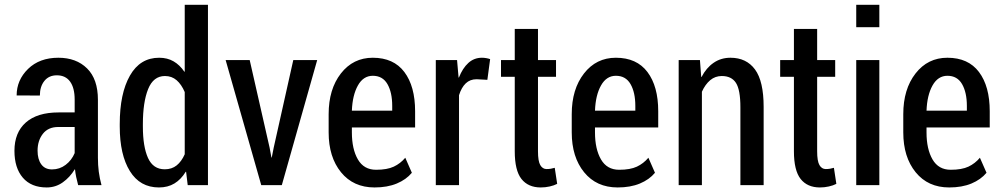

<svg xmlns="http://www.w3.org/2000/svg" viewBox="-20 -782 4233 811"><path d="M310.1 0Q305.2 -18.1 301.8 -34.4Q298.3 -50.8 296.9 -66.4L295.9 -66.9Q275.4 -33.2 245.1 -11.7Q214.8 9.8 177.2 9.8Q111.8 9.8 76.4 -31.5Q41 -72.8 41 -145Q41 -222.2 89.1 -264.6Q137.2 -307.1 227.5 -307.1H295.4V-361.3Q295.4 -410.6 276.1 -437.3Q256.8 -463.9 220.2 -463.9Q186.5 -463.9 167.5 -440.2Q148.4 -416.5 148.4 -378.4L50.3 -378.9Q50.3 -443.8 98.6 -491Q147 -538.1 226.6 -538.1Q302.2 -538.1 347.9 -492.9Q393.6 -447.8 393.6 -360.4V-115.2Q393.6 -85 397.2 -56.9Q400.9 -28.8 408.7 0ZM199.7 -66.4Q231.9 -66.4 257.3 -85.7Q282.7 -105 295.4 -135.3V-245.6H226.1Q183.6 -245.6 161.1 -216.8Q138.7 -188 138.7 -145.5Q138.7 -109.4 154.3 -87.9Q169.9 -66.4 199.7 -66.4Z M485.8 -257.8Q485.8 -387.2 528.8 -462.6Q571.8 -538.1 652.3 -538.1Q687 -538.1 713.1 -522.9Q739.3 -507.8 758.8 -479L760.3 -479.5V-761.7H858.4V0H772.9L766.1 -56.2L764.6 -56.6Q744.6 -23.9 716.8 -7.1Q689 9.8 651.4 9.8Q571.3 9.8 528.6 -59.3Q485.8 -128.4 485.8 -247.6ZM583.5 -247.6Q583.5 -162.6 605.2 -114.7Q627 -66.9 675.8 -66.9Q705.6 -66.9 726.1 -83.3Q746.6 -99.6 760.3 -130.4V-393.1Q746.6 -425.3 726.1 -443.1Q705.6 -460.9 676.8 -460.9Q627.9 -460.9 605.7 -405.8Q583.5 -350.6 583.5 -257.8Z M1118.7 -158.7 1126.5 -116.7H1127.9L1136.2 -158.7L1218.8 -528.3H1319.8L1170.4 0H1083.5L933.1 -528.3H1034.7Z M1562 9.8Q1472.7 9.8 1420.4 -54.4Q1368.2 -118.7 1368.2 -222.7V-299.8Q1368.2 -405.3 1419.9 -471.7Q1471.7 -538.1 1554.7 -538.1Q1642.6 -538.1 1688 -477.8Q1733.4 -417.5 1733.4 -312V-243.7H1466.3V-222.7Q1466.3 -152.3 1491.7 -108.6Q1517.1 -64.9 1568.4 -64.9Q1615.2 -64.9 1643.3 -78.1Q1671.4 -91.3 1691.9 -115.7L1719.7 -52.2Q1695.8 -23.4 1656 -6.8Q1616.2 9.8 1562 9.8ZM1554.7 -461.9Q1514.6 -461.9 1491.7 -420.9Q1468.8 -379.9 1466.3 -314.5H1636.7V-334.5Q1636.7 -391.6 1616.5 -426.8Q1596.2 -461.9 1554.7 -461.9Z M2038.6 -444.8 1993.2 -447.3Q1965.3 -447.3 1947.3 -429.9Q1929.2 -412.6 1918.9 -379.9V0H1820.8V-528.3H1910.6L1917 -454.6H1918.5Q1934.1 -494.1 1958.3 -516.1Q1982.4 -538.1 2015.6 -538.1Q2024.9 -538.1 2034.4 -536.4Q2043.9 -534.7 2050.3 -532.2Z M2252.4 -659.7V-528.3H2328.6V-457.5H2252.4V-143.1Q2252.4 -101.1 2262.2 -84.5Q2272 -67.9 2288.6 -67.9Q2298.3 -67.9 2306.6 -69.3Q2314.9 -70.8 2323.2 -73.2L2333.5 -5.4Q2320.3 1.5 2302 5.6Q2283.7 9.8 2264.2 9.8Q2210.9 9.8 2182.6 -26.1Q2154.3 -62 2154.3 -143.1V-457.5H2096.2V-528.3H2154.3V-659.7Z M2588.9 9.8Q2499.5 9.8 2447.3 -54.4Q2395 -118.7 2395 -222.7V-299.8Q2395 -405.3 2446.8 -471.7Q2498.5 -538.1 2581.5 -538.1Q2669.4 -538.1 2714.8 -477.8Q2760.3 -417.5 2760.3 -312V-243.7H2493.2V-222.7Q2493.2 -152.3 2518.6 -108.6Q2543.9 -64.9 2595.2 -64.9Q2642.1 -64.9 2670.2 -78.1Q2698.2 -91.3 2718.8 -115.7L2746.6 -52.2Q2722.7 -23.4 2682.9 -6.8Q2643.1 9.8 2588.9 9.8ZM2581.5 -461.9Q2541.5 -461.9 2518.6 -420.9Q2495.6 -379.9 2493.2 -314.5H2663.6V-334.5Q2663.6 -391.6 2643.3 -426.8Q2623 -461.9 2581.5 -461.9Z M2936.5 -528.3 2941.9 -457H2943.4Q2963.4 -495.6 2994.4 -516.8Q3025.4 -538.1 3065.4 -538.1Q3132.8 -538.1 3169.2 -488.5Q3205.6 -439 3205.6 -330.1V0H3107.4V-329.1Q3107.4 -402.8 3088.6 -431.9Q3069.8 -460.9 3028.8 -460.9Q3001 -460.9 2980 -443.4Q2959 -425.8 2944.8 -394.5V0H2846.7V-528.3Z M3431.6 -659.7V-528.3H3507.8V-457.5H3431.6V-143.1Q3431.6 -101.1 3441.4 -84.5Q3451.2 -67.9 3467.8 -67.9Q3477.5 -67.9 3485.8 -69.3Q3494.1 -70.8 3502.4 -73.2L3512.7 -5.4Q3499.5 1.5 3481.2 5.6Q3462.9 9.8 3443.4 9.8Q3390.1 9.8 3361.8 -26.1Q3333.5 -62 3333.5 -143.1V-457.5H3275.4V-528.3H3333.5V-659.7Z M3694.3 0H3596.7V-528.3H3694.3ZM3694.3 -667H3596.7V-761.7H3694.3Z M3989.3 9.8Q3899.9 9.8 3847.7 -54.4Q3795.4 -118.7 3795.4 -222.7V-299.8Q3795.4 -405.3 3847.2 -471.7Q3898.9 -538.1 3981.9 -538.1Q4069.8 -538.1 4115.2 -477.8Q4160.6 -417.5 4160.6 -312V-243.7H3893.6V-222.7Q3893.6 -152.3 3918.9 -108.6Q3944.3 -64.9 3995.6 -64.9Q4042.5 -64.9 4070.6 -78.1Q4098.6 -91.3 4119.1 -115.7L4147 -52.2Q4123 -23.4 4083.3 -6.8Q4043.5 9.8 3989.3 9.8ZM3981.9 -461.9Q3941.9 -461.9 3918.9 -420.9Q3896 -379.9 3893.6 -314.5H4064V-334.5Q4064 -391.6 4043.7 -426.8Q4023.4 -461.9 3981.9 -461.9Z"/></svg>

Font: Franco
Style: Regular
Weight: 400
Designer: Google
Version: Version 1.200311; 2013